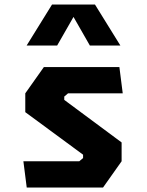

<svg xmlns="http://www.w3.org/2000/svg" viewBox="-20 -842 660 862"><path d="M100 0H442.5L526 -118V-202.5L268.5 -393.5V-408.5L285.5 -423H531L516 -541H177L93.5 -423V-338.5L353 -147.5V-132.5L336 -118H85ZM99.5 -637.5H236.5L310 -766L383.5 -637.5H520.5L406.5 -821.5H213.5Z"/></svg>

Font: Monaspace Krypton ExtraBold
Style: Regular
Weight: 800
Designer: Riley Cran & the Lettermatic Team
Foundry: Lettermatic
Version: Version 1.101 (Monaspace Krypton)